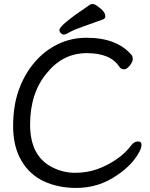

<svg xmlns="http://www.w3.org/2000/svg" viewBox="-20 -906 743 950"><path d="M490.2 -810.1Q441.4 -792 393.3 -775.4Q345.2 -758.8 324.7 -746.8Q304.2 -734.9 296.1 -734.9Q288.1 -734.9 281 -741.9Q273.9 -749 273.9 -757.8Q273.9 -781.7 426.8 -883.8Q430.7 -885.7 439.5 -886Q448.2 -886.2 462.9 -875Q501 -849.1 501 -826.2Q501.5 -814.9 490.2 -810.1ZM665 -147Q630.9 -86.9 559.1 -39.1Q469.2 23.9 356.9 23.9Q269 23.9 198 -8.5Q127 -41 85.9 -111.1Q44.9 -181.2 44.9 -281.5Q44.9 -381.8 72.5 -459.5Q100.1 -537.1 149.2 -595.5Q198.2 -653.8 264.6 -686.5Q331.1 -719.2 408.2 -719.2Q560.1 -719.2 632.8 -631.8Q636.7 -626 637 -613.5Q637.2 -601.1 622.6 -582Q607.9 -563 593.5 -563Q579.1 -563 570.8 -575.2Q526.9 -643.1 409.4 -643.1Q292 -643.1 212.9 -545.9Q128.9 -446.8 128.9 -289.3Q128.9 -131.8 241.2 -77.1Q293 -51.3 350.6 -51Q408.2 -50.8 458 -67.9Q507.8 -85 554.4 -116.5Q601.1 -147.9 630.9 -189Q645 -206.1 662.6 -206.1Q680.2 -206.1 680.2 -189Q680.2 -171.9 665 -147Z"/></svg>

Font: LXGW WenKai Screen R
Style: Regular
Weight: 400
Designer: Fontworks Inc.
Version: Version 1.235;May 31, 2022